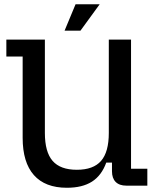

<svg xmlns="http://www.w3.org/2000/svg" viewBox="-20 -877 732 907"><path d="M87 -226V-610H10V-690H192V-249Q192 -159 228.5 -117Q265 -75 343 -75Q421 -75 457.5 -117Q494 -159 494 -249V-690H599V-80H676V0H577Q544 0 526.5 -17.5Q509 -35 509 -68V-109H482Q460 -48 414.5 -19Q369 10 296 10Q193 10 140 -50Q87 -110 87 -226ZM337 -857H451L360 -732H285Z"/></svg>

Font: Mozilla Headline BETA
Style: Regular
Weight: 400
Designer: Studio DRAMA
Foundry: Studio DRAMA
Version: Version 0.100